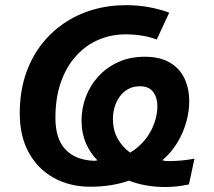

<svg xmlns="http://www.w3.org/2000/svg" viewBox="-20 -730 852 763"><path d="M339.2 12Q257 12 193.4 -23.4Q129.8 -58.8 94.1 -124.1Q58.5 -189.5 58.5 -279Q58.5 -360 79.6 -427.1Q100.8 -494.2 140 -546.9Q179.2 -599.5 232 -635.9Q284.8 -672.2 347.8 -690.9Q410.8 -709.5 480.2 -709.5Q527.2 -709.5 570.2 -701.8Q613.2 -694 652.5 -679.8L603 -573Q573.8 -583.8 542.8 -588.6Q511.8 -593.5 479 -593.5Q422.2 -593.5 371.9 -572.1Q321.5 -550.8 282.9 -508.4Q244.2 -466 222.2 -404.2Q200.2 -342.5 200.2 -261.2Q200.2 -179.2 239.4 -136.8Q278.5 -94.2 353.2 -91Q356.8 -91 360.2 -91.5Q363.8 -92 367.2 -93Q339.2 -120 321.6 -160.6Q304 -201.2 304 -250.8Q304 -299.5 321 -344.8Q338 -390 370.5 -425.9Q403 -461.8 449.6 -483.1Q496.2 -504.5 555.5 -504.5Q616 -504.5 655.2 -481.2Q694.5 -458 713.2 -417.9Q732 -377.8 732 -326.8Q732 -288.2 720.6 -246.4Q709.2 -204.5 685.9 -165Q662.5 -125.5 625.2 -93Q631 -91.2 637.1 -90.5Q643.2 -89.8 649.5 -89.8Q673.8 -89.8 701.1 -92.2Q728.5 -94.8 752.8 -99.5L730.8 2.8Q705.8 8.2 682.2 10.8Q658.8 13.2 635.8 13.2Q598.2 13.2 561.8 6.9Q525.2 0.5 492.5 -12Q459.5 -0.5 421 5.8Q382.5 12 339.2 12ZM497.2 -123.5Q534 -145.8 557.9 -176.5Q581.8 -207.2 593.6 -241.8Q605.5 -276.2 605.5 -307.8Q605.5 -341.5 588.9 -364.4Q572.2 -387.2 535.8 -387.2Q509.5 -387.2 489.4 -376.1Q469.2 -365 455.9 -346.4Q442.5 -327.8 435.6 -304.9Q428.8 -282 428.8 -258.5Q428.8 -212 447.8 -178.6Q466.8 -145.2 497.2 -123.5Z"/></svg>

Font: Ubuntu Sans
Style: Italic
Weight: 400
Italic angle: -13.5°
Designer: Dalton Maag Ltd
Foundry: Dalton Maag Ltd
Version: Version 1.006